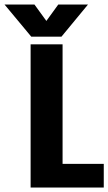

<svg xmlns="http://www.w3.org/2000/svg" viewBox="-91 -833 482 853"><path d="M187 -105H370V0H45V-636H187ZM182 -670H48L-71 -813H62L115 -740L168 -813H300Z"/></svg>

Font: Teko SemiBold
Style: Regular
Weight: 600
Designer: Manushi Parikh, Jonny Pinhorn
Foundry: Indian Type Foundry
Version: Version 1.106;PS 1.0;hotconv 1.0.78;makeotf.lib2.5.61930; tt